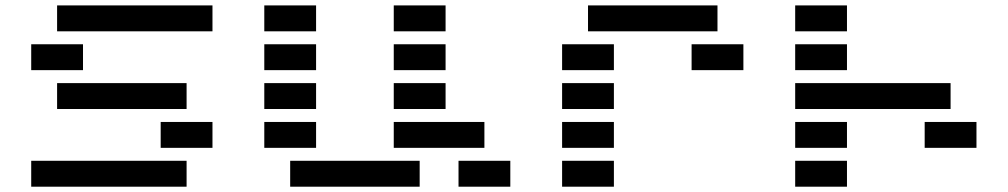

<svg xmlns="http://www.w3.org/2000/svg" viewBox="-20 -704 3800 724"><path d="M781.2 -683.6V-585.9H195.3V-683.6ZM97.7 -439.5V-537.1H293V-439.5ZM195.3 -293V-390.6H683.6V-293ZM585.9 -146.5V-244.1H781.2V-146.5ZM97.7 0V-97.7H683.6V0Z M976.6 -585.9V-683.6H1171.9V-585.9ZM1464.8 -585.9V-683.6H1660.2V-585.9ZM976.6 -439.5V-537.1H1171.9V-439.5ZM1464.8 -439.5V-537.1H1660.2V-439.5ZM976.6 -293V-390.6H1171.9V-293ZM1464.8 -293V-390.6H1660.2V-293ZM976.6 -146.5V-244.1H1171.9V-146.5ZM1806.6 -244.1V-146.5H1464.8V-244.1ZM1074.2 0V-97.7H1562.5V0ZM1709 0V-97.7H1904.3V0Z M2685.5 -683.6V-585.9H2197.3V-683.6ZM2294.9 -97.7V0H2099.6V-97.7ZM2294.9 -244.1V-146.5H2099.6V-244.1ZM2294.9 -390.6V-293H2099.6V-390.6ZM2783.2 -537.1V-439.5H2587.9V-537.1ZM2294.9 -537.1V-439.5H2099.6V-537.1Z M2978.5 -683.6H3173.8V-585.9H2978.5ZM3173.8 -97.7V0H2978.5V-97.7ZM3173.8 -244.1V-146.5H2978.5V-244.1ZM3564.5 -390.6V-293H2978.5V-390.6ZM3662.1 -244.1V-146.5H3466.8V-244.1ZM3173.8 -537.1V-439.5H2978.5V-537.1Z"/></svg>

Font: Trigram
Style: Regular
Weight: 400
Designer: GGBotNet
Foundry: GGBotNet
Version: 1.05